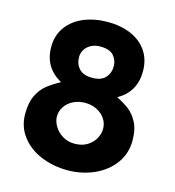

<svg xmlns="http://www.w3.org/2000/svg" viewBox="-109 -817 838 921"><g transform="rotate(15 309.5 -356.5)"><path d="M43.9 -197.8Q43.9 -252.4 61.3 -288.3Q78.6 -324.2 104.7 -345.2Q130.9 -366.2 170.9 -388.2Q81.5 -437.5 81.5 -539.6Q81.5 -597.7 112.3 -639.6Q143.1 -681.6 196 -703.4Q249 -725.1 314 -725.1Q378.9 -725.1 429.4 -703.4Q480 -681.6 508.5 -639.9Q537.1 -598.1 537.1 -539.6Q537.1 -437 450.2 -388.2Q486.8 -369.6 512.2 -350.3Q537.6 -331.1 556.2 -295.7Q574.7 -260.3 574.7 -206.1Q574.7 -141.6 538.6 -92Q502.4 -42.5 441.4 -15.1Q380.4 12.2 309.1 12.2Q237.8 12.2 177 -13.2Q116.2 -38.6 80.1 -86.2Q43.9 -133.8 43.9 -197.8ZM309.1 -602.1Q283.2 -602.1 263.7 -591.8Q244.1 -581.5 233.6 -564.2Q223.1 -546.9 223.1 -527.3Q223.1 -492.2 244.4 -469.5Q265.6 -446.8 309.1 -446.8Q353 -446.8 374.3 -469.5Q395.5 -492.2 395.5 -527.3Q395.5 -557.1 375.7 -579.6Q356 -602.1 309.1 -602.1ZM309.1 -322.3Q277.8 -322.3 251.5 -309.6Q225.1 -296.9 209.7 -274.2Q194.3 -251.5 194.3 -223.6Q194.3 -200.7 208.7 -176.3Q223.1 -151.9 249.3 -135.7Q275.4 -119.6 309.1 -119.6Q346.2 -119.6 372.1 -135.7Q397.9 -151.9 410.9 -175.8Q423.8 -199.7 423.8 -223.6Q423.8 -251.5 408.2 -274.2Q392.6 -296.9 366.5 -309.6Q340.3 -322.3 309.1 -322.3Z"/></g></svg>

Font: Lesson One Extra
Style: Regular
Weight: 800
Designer: But Ko, Victor Gaultney, Annie Olsen, Julie Remington, Don Collingsworth, Eric Hays, Becca Hirsbrunner
Version: Version 1.100